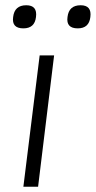

<svg xmlns="http://www.w3.org/2000/svg" viewBox="-20 -711 365 731"><path d="M30 -646Q35 -691 80 -691Q123 -691 117 -646Q112 -603 69 -603Q24 -603 30 -646ZM237 -646Q242 -691 287 -691Q330 -691 324 -646Q319 -603 276 -603Q231 -603 237 -646ZM131 -500H186L125 0H69Z"/></svg>

Font: Haskoy Light
Style: Italic
Weight: 300
Designer: Ertekin Erdin
Foundry: Ertekin Erdin
Version: Version 2.000; ttfautohint (v1.8.4.7-5d5b)